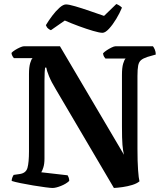

<svg xmlns="http://www.w3.org/2000/svg" viewBox="-20 -934 816 954"><path d="M241 0Q232 0 205 -3.5Q178 -7 145 -12.5Q112 -18 82.5 -24Q53 -30 38 -35Q38 -44 41.5 -52.5Q45 -61 48 -65L76 -69Q109 -73 116.5 -100Q124 -127 124 -182V-566Q124 -600 130 -620.5Q136 -641 142 -645H49Q46 -648 42 -655Q38 -662 37 -671Q43 -678 55 -685.5Q67 -693 79.5 -698.5Q92 -704 98 -704H278L596 -165Q591 -184 588.5 -214Q586 -244 586 -306V-562Q586 -598 592 -618Q598 -638 604 -643H504Q501 -646 497 -652.5Q493 -659 492 -669Q498 -676 510 -684Q522 -692 534.5 -698Q547 -704 553 -704H740Q745 -698 749.5 -687Q754 -676 754 -663L712 -651Q691 -644 680.5 -635Q670 -626 666.5 -608Q663 -590 663 -556V-195Q663 -132 666 -90Q669 -48 673 -33Q660 -22 637 -15Q614 -8 589.5 -4.5Q565 -1 546 0L257 -491Q235 -527 223.5 -555.5Q212 -584 210 -598H204Q203 -592 202 -576Q201 -560 201 -532V-146Q201 -120 195.5 -102.5Q190 -85 185 -78L316 -63Q318 -60 321 -52.5Q324 -45 324 -35Q308 -20 282.5 -10Q257 0 241 0ZM489 -771Q475 -771 442.5 -780.5Q410 -790 372 -804Q334 -818 302 -832L233 -784Q227 -786 219.5 -792Q212 -798 208 -809Q221 -831 239 -855Q257 -879 275.5 -895.5Q294 -912 308 -912Q322 -912 354.5 -902.5Q387 -893 426 -879.5Q465 -866 497 -855L558 -914Q574 -908 586 -896Q575 -869 557.5 -840Q540 -811 521.5 -791Q503 -771 489 -771Z"/></svg>

Font: Texturina 72pt
Style: Bold
Weight: 700
Designer: Guillermo Torres Carreño
Foundry: Omnibus-Type
Version: Version 1.002; ttfautohint (v1.8.3)